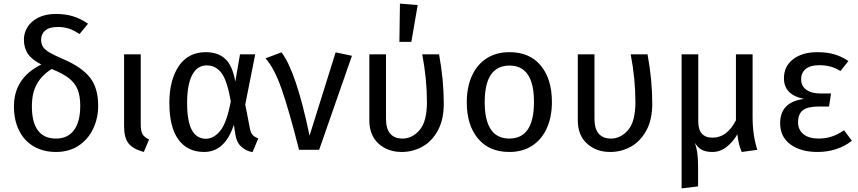

<svg xmlns="http://www.w3.org/2000/svg" viewBox="-20 -827 4738 1060"><path d="M522 -243Q522 -174 494 -115.5Q466 -57 413.5 -22.5Q361 12 289 12Q220 12 167.5 -18Q115 -48 86 -105Q57 -162 57 -240Q57 -396 208 -471Q155 -498 133.5 -530.5Q112 -563 112 -608Q112 -646 132.5 -678.5Q153 -711 193 -730.5Q233 -750 288 -750Q343 -750 385 -736.5Q427 -723 466 -696L419 -639Q388 -660 360.5 -669Q333 -678 299 -678Q252 -678 229.5 -658.5Q207 -639 207 -608Q207 -585 217 -569Q227 -553 252 -538Q277 -523 328 -501Q429 -458 475.5 -400.5Q522 -343 522 -243ZM423 -243Q423 -297 408.5 -333Q394 -369 360 -395.5Q326 -422 265 -446Q211 -412 183.5 -363Q156 -314 156 -240Q156 -153 189 -107.5Q222 -62 289 -62Q354 -62 388.5 -108.5Q423 -155 423 -243Z M757 -141Q757 -103 767 -86Q777 -69 803 -57L774 12Q714 -4 689.5 -35.5Q665 -67 665 -130V-527H757Z M1279 -376 1305 -527H1389L1334 -250L1360 -116Q1364 -95 1374 -83Q1384 -71 1406 -63L1374 13Q1339 7 1312.5 -17Q1286 -41 1280 -82L1271 -138Q1222 12 1107 12Q1015 12 965 -56.5Q915 -125 915 -259Q915 -385 967 -462Q1019 -539 1116 -539Q1184 -539 1224 -501.5Q1264 -464 1279 -376ZM1013 -259Q1013 -158 1039 -109.5Q1065 -61 1117 -61Q1160 -61 1196 -105Q1232 -149 1254 -267Q1235 -380 1203.5 -423Q1172 -466 1121 -466Q1069 -466 1041 -413Q1013 -360 1013 -259Z M1689 -78 1833 -538 1923 -519 1742 0H1631Q1574 -224 1534 -337.5Q1494 -451 1446 -505L1534 -538Q1615 -433 1689 -78Z M2430 -255Q2430 -165 2396.5 -105Q2363 -45 2310.5 -16.5Q2258 12 2198 12Q2121 12 2070 -34Q2019 -80 2019 -163V-527H2111V-171Q2111 -116 2134.5 -89Q2158 -62 2202 -62Q2256 -62 2296.5 -109Q2337 -156 2337 -263Q2337 -392 2311 -527H2404Q2430 -386 2430 -255ZM2286 -799 2251 -596H2185L2188 -807Z M3027 -264Q3027 -182 2999 -119.5Q2971 -57 2918 -22.5Q2865 12 2792 12Q2681 12 2619 -62Q2557 -136 2557 -263Q2557 -345 2585 -407.5Q2613 -470 2666 -504.5Q2719 -539 2793 -539Q2904 -539 2965.5 -465Q3027 -391 3027 -264ZM2656 -263Q2656 -62 2792 -62Q2928 -62 2928 -264Q2928 -465 2793 -465Q2656 -465 2656 -263Z M3581 -255Q3581 -165 3547.5 -105Q3514 -45 3461.5 -16.5Q3409 12 3349 12Q3272 12 3221 -34Q3170 -80 3170 -163V-527H3262V-171Q3262 -116 3285.5 -89Q3309 -62 3353 -62Q3407 -62 3447.5 -109Q3488 -156 3488 -263Q3488 -392 3462 -527H3555Q3581 -386 3581 -255Z M4161 0 4075 12Q4064 -14 4059.5 -33.5Q4055 -53 4051 -85V-86Q4027 -44 3991.5 -16Q3956 12 3913 12Q3878 12 3855.5 0.5Q3833 -11 3817 -38Q3826 -10 3830 20Q3834 50 3834 96V202L3743 213V-527H3835V-156Q3835 -67 3914 -67Q3994 -67 4043 -163V-527H4135V-180Q4135 -80 4161 0Z M4664 -490 4620 -435Q4592 -452 4564.5 -459.5Q4537 -467 4502 -467Q4454 -467 4428.5 -446.5Q4403 -426 4403 -388Q4403 -353 4431 -332Q4459 -311 4507 -311H4568L4557 -239H4501Q4439 -239 4412.5 -218.5Q4386 -198 4386 -151Q4386 -111 4415.5 -86.5Q4445 -62 4499 -62Q4539 -62 4573 -73.5Q4607 -85 4640 -108L4683 -50Q4646 -20 4597 -4Q4548 12 4494 12Q4400 12 4343.5 -30Q4287 -72 4287 -147Q4287 -264 4419 -281Q4308 -303 4308 -395Q4308 -461 4358.5 -500Q4409 -539 4493 -539Q4547 -539 4588 -526.5Q4629 -514 4664 -490Z"/></svg>

Font: FiraGOUPP
Style: Medium
Weight: 400
Designer: bBox Type
Foundry: bBox Type GmbH
Version: Version 1.001